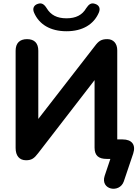

<svg xmlns="http://www.w3.org/2000/svg" viewBox="-20 -946 820 1143"><path d="M717 134 773 -32C790 -84 765 -116 710 -116H678V-647C678 -687 655 -713 619 -713C583 -713 567 -702 544 -671L208 -238V-644C208 -689 185 -713 141 -713C97 -713 73 -689 73 -644V-65C73 -18 96 8 135 8C169 8 184 -4 207 -34L543 -469V-67C543 -19 568 0 615 0H637L603 101C576 185 692 206 717 134ZM376 -760C472 -760 538 -801 568 -870C580 -897 569 -916 546 -923C523 -931 509 -921 493 -897C470 -857 432 -837 376 -837C319 -837 282 -857 258 -897C243 -921 228 -931 205 -923C183 -916 171 -897 183 -870C213 -801 279 -760 376 -760Z"/></svg>

Font: SN Pro
Style: Bold
Weight: 700
Designer: Tobias Whetton
Foundry: Supernotes
Version: Version 1.003;Glyphs 3.3 (3324)